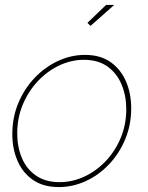

<svg xmlns="http://www.w3.org/2000/svg" viewBox="-20 -750 601 780"><path d="M219 10Q156 10 114 -19Q72 -48 51 -97Q30 -146 30 -205Q30 -273 54.5 -331.5Q79 -390 121 -434Q163 -478 216 -502.5Q269 -527 325 -527Q388 -527 429.5 -497.5Q471 -468 492 -419Q513 -370 513 -310Q513 -243 489 -185Q465 -127 423.5 -83Q382 -39 329 -14.5Q276 10 219 10ZM222 -10Q274 -10 322.5 -32.5Q371 -55 409.5 -95.5Q448 -136 470.5 -190Q493 -244 493 -306Q493 -361 474 -406.5Q455 -452 417 -479.5Q379 -507 321 -507Q269 -507 220.5 -484Q172 -461 133.5 -420Q95 -379 72.5 -325Q50 -271 50 -208Q50 -153 69 -108Q88 -63 126.5 -36.5Q165 -10 222 -10ZM348 -645 335 -657 411 -730H444Z"/></svg>

Font: Raleway Thin
Style: Italic
Weight: 100
Italic angle: -12°
Designer: Matt McInerney, Pablo Impallari, Rodrigo Fuenzalida
Foundry: Matt McInerney, Pablo Impallari, Rodrigo Fuenzalida
Version: Version 4.026